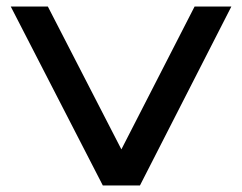

<svg xmlns="http://www.w3.org/2000/svg" viewBox="-20 -570 744 590"><path d="M578 -550 353 -111 127 -550H13L296 0H410L691 -550Z"/></svg>

Font: Bruno Ace SC
Style: Regular
Weight: 400
Designer: Astigmatic (AOETI)
Foundry: Astigmatic (AOETI)
Version: Version 1.000